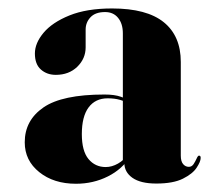

<svg xmlns="http://www.w3.org/2000/svg" viewBox="-20 -735 528 454"><path d="M62.5 -608.5Q62.5 -633 83 -657.5Q103.5 -682 144.2 -698.5Q185 -715 245 -715Q327 -715 367.2 -682.5Q407.5 -650 407.5 -588.5V-367Q407.5 -353.5 413 -347Q418.5 -340.5 426.5 -340.5Q433.5 -340.5 437.8 -347Q442 -353.5 445 -360.2Q448 -367 450.5 -367Q452.5 -367 453.5 -365.8Q454.5 -364.5 454.5 -361.5Q454.5 -353 445 -338.5Q435.5 -324 412.5 -312.5Q389.5 -301 349.5 -301Q312.5 -301 293.2 -314.5Q274 -328 274 -350L270.5 -351.5V-656Q270.5 -679 259.2 -692.8Q248 -706.5 228.5 -706.5Q205.5 -706.5 194 -694.2Q182.5 -682 182.5 -665V-623Q182.5 -596.5 162.8 -577.2Q143 -558 112 -558Q91 -558 76.8 -570.5Q62.5 -583 62.5 -608.5ZM288.5 -488.5Q275.5 -495.5 263.2 -499Q251 -502.5 234.5 -502.5Q205.5 -502.5 189.5 -481Q173.5 -459.5 173.5 -418Q173.5 -378 189.2 -359Q205 -340 230 -340Q244.5 -340 259 -348.2Q273.5 -356.5 283 -370.5L289 -366.5Q269.5 -335 235 -317.8Q200.5 -300.5 159.5 -300.5Q107 -300.5 72.8 -328Q38.5 -355.5 38.5 -398.5Q38.5 -450.5 82.8 -481Q127 -511.5 227 -511.5Q251 -511.5 265.8 -506.2Q280.5 -501 292.5 -493Z"/></svg>

Font: Fraunces 120pt
Style: Bold
Weight: 700
Version: Version 1.000;[b76b70a41]